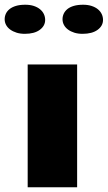

<svg xmlns="http://www.w3.org/2000/svg" viewBox="-33 -795 457 815"><path d="M317.4 -651.4Q298.3 -651.4 282.7 -656.2Q267.1 -661.1 255.9 -669.4Q244.6 -677.7 238.5 -689Q232.4 -700.2 232.4 -713.4Q232.4 -725.6 237.5 -736.8Q242.7 -748 253.2 -756.6Q263.7 -765.1 280.3 -770Q296.9 -774.9 319.8 -774.9Q339.8 -774.9 355.7 -769.8Q371.6 -764.6 382.3 -755.9Q393.1 -747.1 398.7 -735.4Q404.3 -723.6 404.3 -710.4Q404.3 -685.1 381.1 -668.2Q357.9 -651.4 317.4 -651.4ZM72.3 -651.4Q53.2 -651.4 37.6 -656.2Q22 -661.1 10.5 -669.4Q-1 -677.7 -7.1 -689Q-13.2 -700.2 -13.2 -713.4Q-13.2 -725.6 -8.1 -736.8Q-2.9 -748 7.8 -756.6Q18.6 -765.1 34.9 -770Q51.3 -774.9 74.2 -774.9Q94.7 -774.9 110.4 -769.8Q126 -764.6 136.7 -755.9Q147.5 -747.1 153.1 -735.4Q158.7 -723.6 158.7 -710.4Q158.7 -685.1 135.7 -668.2Q112.8 -651.4 72.3 -651.4ZM84.5 -521.5H294.4V0H84.5Z"/></svg>

Font: Limelight
Style: Regular
Weight: 400
Designer: Nicole Fally with help from Eben Sorkin
Foundry: Nicole Fally with help from Eben Sorkin
Version: Version 1.002